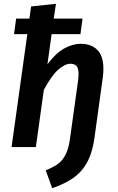

<svg xmlns="http://www.w3.org/2000/svg" viewBox="-20 -775 622 1012"><path d="M41 0 124 -595H54L65 -677H135L144 -741L275 -755L263 -677H415L404 -595H252L230 -436Q272 -493 316.5 -518.5Q361 -544 407 -544Q461 -544 493 -512Q525 -480 525 -412Q525 -392 522 -368L478 -49Q470 7 454 48.5Q438 90 411.5 121.5Q385 153 346 176Q307 199 255 217L221 123Q250 111 272 98Q294 85 309 66Q324 47 334 20.5Q344 -6 349 -45L391 -346Q394 -368 394 -385Q394 -417 382.5 -428Q371 -439 351 -439Q322 -439 286.5 -407.5Q251 -376 211 -301L169 0Z"/></svg>

Font: Xgbmvzvtohvqztyvzapvmeyoton
Style: Regular
Weight: 500
Italic angle: -8°
Designer: Carrois Corporate & Edenspiekermann
Foundry: Carrois Corporate GbR & Edenspiekermann AG
Version: Version 2.001